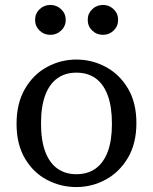

<svg xmlns="http://www.w3.org/2000/svg" viewBox="-20 -745 619 777"><path d="M289 12Q226 12 170.5 -17Q115 -46 81 -103.5Q47 -161 47 -244Q47 -327 81 -385.5Q115 -444 170.5 -474Q226 -504 289 -504Q352 -504 407.5 -474.5Q463 -445 497.5 -387.5Q532 -330 532 -247Q532 -164 497.5 -106Q463 -48 407.5 -18Q352 12 289 12ZM289 -40Q335 -40 367 -63Q399 -86 416 -131Q433 -176 433 -244Q433 -313 416 -359Q399 -405 367 -428Q335 -451 289 -451Q244 -451 212 -428Q180 -405 163 -359.5Q146 -314 146 -246Q146 -177 163 -131.5Q180 -86 212 -63Q244 -40 289 -40ZM184 -604Q158 -604 140 -621.5Q122 -639 122 -665Q122 -690 140 -707.5Q158 -725 184 -725Q209 -725 227.5 -707.5Q246 -690 246 -665Q246 -639 227.5 -621.5Q209 -604 184 -604ZM397 -604Q371 -604 353 -621.5Q335 -639 335 -665Q335 -690 353 -707.5Q371 -725 397 -725Q422 -725 440 -707.5Q458 -690 458 -665Q458 -639 440 -621.5Q422 -604 397 -604Z"/></svg>

Font: Source Serif 4
Style: Regular
Weight: 400
Designer: Frank Grießhammer
Foundry: Adobe Systems Incorporated
Version: Version 4.004;hotconv 1.0.116;makeotfexe 2.5.65601